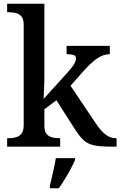

<svg xmlns="http://www.w3.org/2000/svg" viewBox="-20 -780 640 1021"><path d="M18 0V-45H27Q47 -45 65 -50Q83 -55 94.5 -69.5Q106 -84 106 -115V-649Q106 -678 94.5 -692Q83 -706 65 -710.5Q47 -715 27 -715H18V-760H216V-374Q216 -361 215.5 -340.5Q215 -320 214 -300.5Q213 -281 212.5 -267.5Q212 -254 212 -254L337 -392Q365 -423 374.5 -440Q384 -457 384 -470Q384 -483 371.5 -487.5Q359 -492 334 -492V-536H564V-492Q529 -492 495.5 -468.5Q462 -445 423 -401L355 -324L488 -126Q514 -86 540 -65.5Q566 -45 597 -45H600V0H586Q539 0 508 -3Q477 -6 455.5 -15Q434 -24 416 -43Q398 -62 377 -95L280 -247L216 -199V-111Q216 -82 227.5 -68Q239 -54 257 -49.5Q275 -45 295 -45H300V0ZM245 208Q253 176 262 136Q271 96 277 61H379V71Q370 92 355.5 119Q341 146 324.5 173Q308 200 293 221H245Z"/></svg>

Font: Noto Serif Bengali Medium
Style: Regular
Weight: 500
Designer: Juan Bruce, Universal Thirst, Indian Type Foundry and the Monotype Design Team.
Foundry: Monotype Imaging Inc.
Version: Version 2.003; ttfautohint (v1.8.4.7-5d5b)